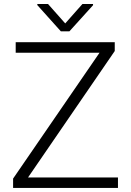

<svg xmlns="http://www.w3.org/2000/svg" viewBox="-20 -917 638 937"><path d="M116.7 -50.8H555.7V0H43.9V-45.4L465.8 -659.7H56.6V-710.9H540V-668ZM298.3 -802.7 382.3 -897.5H434.1V-891.6L318.8 -764.2H276.9L162.1 -892.1V-897.5H214.4Z"/></svg>

Font: RobotoInd Light
Style: Regular
Weight: 300
Designer: Google
Version: Version 2.001151; 2014